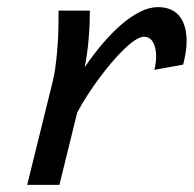

<svg xmlns="http://www.w3.org/2000/svg" viewBox="-20 -518 543 538"><path d="M56.2 0 127.9 -290.5Q131.8 -305.7 134.8 -326.9Q137.7 -348.1 139.9 -371.8Q142.1 -395.5 143.1 -420.7Q144 -445.8 144 -469.2V-488.3H231.9Q231.9 -475.1 231.2 -455.6Q230.5 -436 228.8 -414.1Q227.1 -392.1 224.1 -369.9Q221.2 -347.7 217.3 -329.6Q241.2 -364.7 267.3 -395.5Q293.5 -426.3 319.8 -449Q346.2 -471.7 372.3 -484.9Q398.4 -498 422.4 -498Q444.3 -498 459.7 -490.7Q475.1 -483.4 484.6 -470.5Q494.1 -457.5 498.5 -440.2Q502.9 -422.9 502.9 -402.8Q502.9 -387.2 500.2 -370.6Q497.6 -354 493.2 -336.9L412.6 -322.3Q417.5 -342.3 417.5 -361.3Q417.5 -383.8 408.9 -399.4Q400.4 -415 383.3 -415Q373 -415 358.9 -405.8Q344.7 -396.5 327.9 -380.4Q311 -364.3 293 -343Q274.9 -321.8 257.6 -298.3Q240.2 -274.9 224.4 -250.2Q208.5 -225.6 196.3 -202.6L146.5 0Z"/></svg>

Font: Andika New Basic
Style: Italic
Weight: 400
Italic angle: -14°
Designer: Victor Gaultney, Annie Olsen, Julie Remington, Don Collingsworth, Eric Hays
Foundry: SIL International
Version: Version 5.500